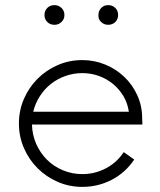

<svg xmlns="http://www.w3.org/2000/svg" viewBox="-20 -737 626 751"><path d="M193 -640Q176 -640 165 -651Q154 -662 154 -678Q154 -695 165 -706Q176 -717 193 -717Q209 -717 220.5 -706Q232 -695 232 -678Q232 -662 220.5 -651Q209 -640 193 -640ZM403 -640Q387 -640 375.5 -651Q364 -662 365 -678Q365 -695 376 -706Q387 -717 403 -717Q420 -717 431 -706Q442 -695 442 -678Q442 -662 431 -651Q420 -640 403 -640ZM302 -6Q251 -6 206 -25.5Q161 -45 127 -79Q93 -113 73.5 -158Q54 -203 54 -254Q54 -305 73.5 -350Q93 -395 127 -429Q161 -463 206 -482.5Q251 -502 302 -502Q349 -502 391.5 -484.5Q434 -467 466 -436.5Q498 -406 517 -364.5Q536 -323 536 -275L537 -250H105Q106 -210 121.5 -174.5Q137 -139 163.5 -112.5Q190 -86 226 -71Q262 -56 302 -56Q351 -56 394 -78.5Q437 -101 464 -142L505 -113Q471 -62 417.5 -34Q364 -6 302 -6ZM484 -300Q479 -334 462.5 -361.5Q446 -389 421.5 -409Q397 -429 366.5 -440Q336 -451 302 -451Q268 -451 236.5 -440Q205 -429 179.5 -409Q154 -389 136 -361Q118 -333 110 -300Z"/></svg>

Font: Leon Sans
Style: Light
Weight: 300
Designer: Jongmin Kim
Version: Version 1.2